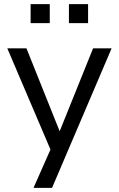

<svg xmlns="http://www.w3.org/2000/svg" viewBox="-20 -722 570 922"><path d="M141 180 233 -28V21L15 -490H107L274 -73H259L427 -490H516L230 180ZM311 -611V-702H403V-611ZM127 -611V-702H219V-611Z"/></svg>

Font: Nunito Sans 10pt
Style: Regular
Weight: 400
Designer: Vernon Adams
Foundry: Vernon Adams
Version: Version 3.101;gftools[0.9.27]